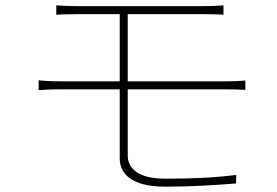

<svg xmlns="http://www.w3.org/2000/svg" viewBox="-20 -705 1040 720"><path d="M191 -685V-650C215 -651 242 -652 274 -652H429V-400H204C181 -400 151 -401 125 -404V-367C150 -369 181 -370 204 -370H429V-111C429 -49 480 -5 599 -5C696 -5 775 -10 865 -17L866 -49C775 -38 699 -35 599 -35C495 -35 459 -76 459 -122V-370H831C853 -370 881 -369 900 -368V-403C881 -401 852 -400 831 -400H459V-652H743C777 -652 796 -651 818 -650V-685C797 -683 775 -682 743 -682H274C242 -682 215 -683 191 -685Z"/></svg>

Font: Source Han Sans JP ExtraLight
Style: Regular
Weight: 250
Designer: Ryoko NISHIZUKA 西塚涼子 (kana, bopomofo & ideographs); Paul D. Hunt (Latin, Greek & Cyrillic); Sandoll Communications 산돌커뮤니
Foundry: Adobe
Version: Version 2.001;hotconv 1.0.107;makeotfexe 2.5.65593